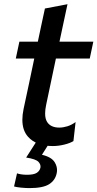

<svg xmlns="http://www.w3.org/2000/svg" viewBox="-20 -700 475 936"><path d="M237.5 12Q157 12 116.5 -33.5Q89 -64.5 89 -116Q89 -140.5 95 -169Q109 -234 121.5 -293Q134 -352 147 -414.5H57L74.5 -497H164.5Q173.5 -540.5 181.8 -578.8Q190 -617 199 -658.5L309 -679.5Q298.5 -630 289.5 -588.5Q280.5 -547 270 -497H435L417.5 -414.5H252.5L205 -189Q200 -165.5 200 -146.5Q200 -120.5 210 -105Q227.5 -78 269 -78Q287.5 -78 308 -84.2Q328.5 -90.5 348.5 -105L338 -12.5Q323 -2.5 293.8 4.8Q264.5 12 237.5 12ZM123.5 217Q107 217 83.2 214.8Q59.5 212.5 48.5 209L63 145Q69 147.5 82.5 149.8Q96 152 111.5 152Q144 152 158.5 143Q173 134 177 118Q177.5 115 177.5 111.5Q177.5 100 167.5 89Q154 75 107.5 68L165 -21.5H224L219 0L184.5 54.5Q231.5 65.5 247 91.5Q258 110 258 129Q258 136.5 256.5 144Q249.5 179 219.5 198Q189.5 217 123.5 217Z"/></svg>

Font: Heraclito Medium
Style: Italic
Weight: 500
Italic angle: -12°
Designer: Kostas Bartsokas (font) & Cristiano Sobral (main changes)
Foundry: Kostas Bartsokas (font) & Cristiano Sobral (main changes)
Version: Version 1.00;July 8, 2020;FontCreator 13.0.0.2655 64-bit